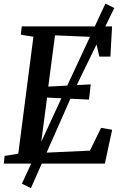

<svg xmlns="http://www.w3.org/2000/svg" viewBox="-22 -886 665 1040"><path d="M-1.5 0 3 -41.5 77 -53.5 159 -687 90.5 -698 96 -743H585L576 -579.5H516L491.5 -685.5L276 -694.5L239.5 -417L469.5 -429L460 -346.5L233 -357.5L193.5 -57.5L465 -70L525.5 -193.5L585.5 -183L546 0ZM96.5 109 337.5 -412 549 -866.5 597 -842.5 377 -391 145.5 133Z"/></svg>

Font: Merriweather 20pt Medium
Style: Italic
Weight: 500
Italic angle: -7.8°
Version: Version 2.101